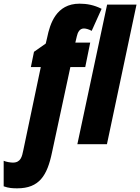

<svg xmlns="http://www.w3.org/2000/svg" viewBox="-130 -785 763 1045"><path d="M-36 240C84 240 127 170 153 45L253 -420H334L361 -553H280L288 -587C293 -609 303 -630 327 -630C338 -630 355 -625 369 -617L423 -737C382 -758 342 -765 303 -765C175 -765 142 -654 127 -582L119 -548L55 -503L38 -420H92L-3 32C-10 67 -17 100 -60 100C-72 100 -98 96 -110 90V229C-83 239 -60 240 -36 240ZM291 0H452L613 -760H453Z"/></svg>

Font: Noto Sans ExtraCondensed Black
Style: Italic
Weight: 900
Width: 2
Italic angle: -12°
Designer: Monotype Design Team
Foundry: Monotype Imaging Inc.
Version: Version 2.013